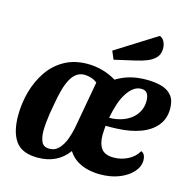

<svg xmlns="http://www.w3.org/2000/svg" viewBox="-114 -887 1021 1020"><g transform="rotate(15 397.0 -376.5)"><path d="M180 20Q94 20 58.5 -29.5Q23 -79 23 -170Q23 -238 41 -302.5Q59 -367 94.5 -418.5Q130 -470 184 -500Q238 -530 310 -530Q351 -530 391.5 -519Q432 -508 468 -486Q506 -509 546 -519.5Q586 -530 635 -530Q680 -530 716 -520Q752 -510 773 -484.5Q794 -459 794 -413Q794 -358 763 -320Q732 -282 677 -261.5Q622 -241 548 -238Q533 -237 516.5 -237Q500 -237 486 -237Q485 -224 484 -210.5Q483 -197 483 -186Q483 -138 502.5 -111.5Q522 -85 571 -85Q611 -85 648 -103.5Q685 -122 704 -156Q718 -150 723 -138Q728 -126 728 -112Q728 -77 701.5 -47Q675 -17 629 1.5Q583 20 522 20Q490 20 457 12.5Q424 5 396 -12.5Q368 -30 348 -61Q318 -20 276 0Q234 20 180 20ZM228 -42Q260 -42 281 -65Q302 -88 314 -121Q326 -154 332 -185L379 -446Q364 -458 345 -464Q326 -470 309 -470Q285 -470 266.5 -457.5Q248 -445 234 -420Q220 -395 210 -359Q200 -323 192 -275Q187 -251 183 -224.5Q179 -198 176.5 -172.5Q174 -147 174 -126Q174 -91 185 -66.5Q196 -42 228 -42ZM493 -283Q528 -283 558.5 -292.5Q589 -302 612 -319.5Q635 -337 648.5 -362.5Q662 -388 662 -420Q662 -447 652 -461.5Q642 -476 619 -476Q596 -476 576.5 -461.5Q557 -447 540.5 -421Q524 -395 512.5 -360Q501 -325 493 -283ZM436 -587 417 -632 641 -773Q659 -766 667 -748.5Q675 -731 675 -712Q675 -681 657.5 -662Q640 -643 612.5 -632Q585 -621 554 -614Z"/></g></svg>

Font: Sansita Swashed Light SemiBold
Style: Regular
Weight: 600
Version: Version 1.003